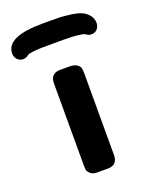

<svg xmlns="http://www.w3.org/2000/svg" viewBox="-190 -736 633 806"><g transform="rotate(-20 126.5 -333.0)"><path d="M315 -591Q315 -575 305 -564Q295 -553 279 -553Q270 -553 264.5 -556Q259 -559 254 -562.5Q249 -566 225 -569Q201 -572 159 -572H117Q81 -572 59 -571.5Q37 -571 24.5 -569Q12 -567 8 -566.5Q4 -566 -2 -562Q-8 -558 -10 -557Q-17 -553 -26 -553Q-40 -553 -51 -563.5Q-62 -574 -62 -591Q-62 -666 102 -666H136Q163 -666 179.5 -665.5Q196 -665 225 -661Q254 -657 271 -650Q288 -643 301.5 -627.5Q315 -612 315 -591ZM60 -50V-413Q60 -458 104 -458H145Q167 -458 178.5 -450Q190 -442 192 -433Q194 -424 194 -408V-45Q194 0 150 0H104Q83 0 72.5 -10Q62 -20 61 -28Q60 -36 60 -50Z"/></g></svg>

Font: CMU Sans Serif
Style: Bold
Weight: 700
Version: Version 0.7.0